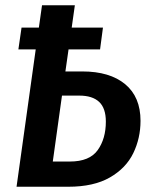

<svg xmlns="http://www.w3.org/2000/svg" viewBox="-20 -711 574 731"><path d="M515 -251Q515 -185 487.5 -128Q460 -71 398.5 -35.5Q337 0 240 0H43L116 -523H50L62 -606H128L140 -691H265L253 -606H372L361 -523H241L229 -439H293Q398 -439 456.5 -390.5Q515 -342 515 -251ZM383 -248Q383 -299 357.5 -323Q332 -347 282 -347H216L181 -96H246Q321 -96 352 -139.5Q383 -183 383 -248Z"/></svg>

Font: Fira Sans Condensed Medium
Style: Italic
Weight: 500
Width: 3
Italic angle: -8°
Designer: bBox Type GmbH & Carrois Corporate GbR & Edenspiekermann AG
Foundry: bBox Type GmbH & Carrois Corporate GbR & Edenspiekermann AG
Version: Version 4.301